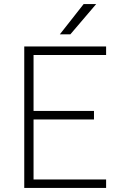

<svg xmlns="http://www.w3.org/2000/svg" viewBox="-20 -930 600 950"><path d="M100 -700H505V-658H146V-381H445V-339H146V-42H505V0H100ZM394 -910H456L328 -760H276Z"/></svg>

Font: PT Root UI Web Light
Style: Regular
Weight: 300
Designer: Vitaly Kuzmin
Foundry: ParaType Ltd.
Version: Version 1.000W